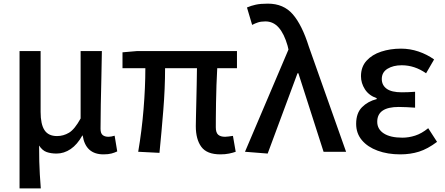

<svg xmlns="http://www.w3.org/2000/svg" viewBox="-20 -830 2433 1050"><path d="M86.9 200.2V-550.8H202.1V-217.8Q202.1 -150.4 223.4 -118.2Q244.6 -85.9 292 -85.9Q326.7 -85.9 357.4 -104.2Q388.2 -122.6 420.9 -182.1V-550.8H537.1Q536.1 -479.5 534.4 -404.3Q532.7 -329.1 531.2 -257.6Q529.8 -186 529.8 -126Q529.8 -101.1 541.3 -91.6Q552.7 -82 573.2 -82Q587.4 -82 606.9 -87.9L621.1 -2Q606.9 4.9 589.6 9.5Q572.3 14.2 545.9 14.2Q448.2 14.2 432.1 -88.9H430.2Q402.8 -39.6 366.5 -14.9Q330.1 9.8 289.1 9.8Q258.8 9.8 235.1 1.5Q211.4 -6.8 193.8 -34.2Q193.8 16.1 194.8 53Q195.8 89.8 197.8 124.3Q199.7 158.7 203.1 200.2Z M1185.1 14.2Q1111.3 14.2 1081.1 -26.9Q1050.8 -67.9 1050.8 -140.1Q1050.8 -158.7 1051.8 -194.6Q1052.7 -230.5 1053.7 -275.4Q1054.7 -320.3 1055.7 -367.7Q1056.6 -415 1057.1 -457H882.8Q882.8 -346.7 873 -226.6Q863.3 -106.4 852.1 5.9L735.8 0Q755.4 -114.7 765.1 -233.4Q774.9 -352.1 774.9 -457H649.9V-543.9L730 -550.8H1275.9V-457H1168Q1165.5 -413.6 1163.8 -364.3Q1162.1 -314.9 1161.4 -268.6Q1160.6 -222.2 1160.4 -186.3Q1160.2 -150.4 1160.2 -133.8Q1160.2 -105 1172.9 -93.5Q1185.5 -82 1210.9 -82Q1218.3 -82 1229 -83.5Q1239.7 -85 1253.9 -86.9L1269 0Q1253.9 5.4 1232.9 9.8Q1211.9 14.2 1185.1 14.2Z M1443.8 9.8 1319.8 0 1557.6 -559.1 1552.7 -580.1Q1534.2 -645 1504.4 -679Q1474.6 -712.9 1431.6 -712.9Q1407.7 -712.9 1391.1 -707.5Q1374.5 -702.1 1358.9 -693.8L1330.6 -789.1Q1353 -798.8 1378.7 -804.4Q1404.3 -810.1 1444.8 -810.1Q1530.8 -810.1 1581.3 -751.7Q1631.8 -693.4 1668.9 -575.2L1872.6 0H1749.5L1611.8 -429.2H1606.9Z M2168.9 14.2Q2100.1 14.2 2045.4 -5.9Q1990.7 -25.9 1959.2 -63.2Q1927.7 -100.6 1927.7 -152.8Q1927.7 -211.4 1959.7 -243.7Q1991.7 -275.9 2040 -288.1V-293Q1997.1 -308.1 1975.6 -341.8Q1954.1 -375.5 1954.1 -413.1Q1954.1 -464.4 1984.4 -497.8Q2014.6 -531.2 2064.5 -547.6Q2114.3 -564 2172.9 -564Q2222.2 -564 2268.6 -548.3Q2314.9 -532.7 2354 -504.9L2310.1 -429.2Q2247.6 -473.1 2176.8 -473.1Q2130.4 -473.1 2099.1 -453.9Q2067.9 -434.6 2067.9 -397.9Q2067.9 -364.3 2094.5 -344.7Q2121.1 -325.2 2177.7 -325.2Q2210.9 -325.2 2250 -328.1V-241.2Q2226.1 -242.7 2203.9 -243.9Q2181.6 -245.1 2160.6 -245.1Q2043 -245.1 2043 -164.1Q2043 -123.5 2078.9 -100.3Q2114.7 -77.1 2180.7 -77.1Q2215.3 -77.1 2250.5 -88.4Q2285.6 -99.6 2321.8 -128.9L2370.1 -54.2Q2318.8 -15.6 2271.7 -0.7Q2224.6 14.2 2168.9 14.2Z"/></svg>

Font: Source Han Sans CN Medium
Style: Regular
Weight: 500
Designer: Ryoko NISHIZUKA  (kana, bopomofo & ideographs); Paul D. Hunt (Latin, Greek & Cyrillic); Sandoll Communications , Soo-you
Foundry: Adobe
Version: Version 2.004;hotconv 1.0.118;makeotfexe 2.5.65603